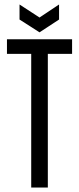

<svg xmlns="http://www.w3.org/2000/svg" viewBox="-20 -835 352 855"><path d="M119 0V-595H11V-660H301V-595H193V0ZM67 -815 156 -757 243 -815V-748L156 -691L67 -748Z"/></svg>

Font: Bricolage Grotesque 96pt Condensed Light
Style: Regular
Weight: 300
Width: 3
Designer: Mathieu Triay
Foundry: Atelier Triay
Version: Version 1.001; ttfautohint (v1.8.4.7-5d5b);gftools[0.9.33.de